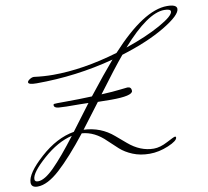

<svg xmlns="http://www.w3.org/2000/svg" viewBox="-88 -839 1100 1016"><g transform="rotate(-10 462.5 -331.0)"><path d="M375 -309 331 -310Q239 -310 215.5 -312.5Q192 -315 191 -328Q191 -334 194 -335.5Q197 -337 261.5 -337Q326 -337 399 -340Q483 -447 540 -513Q336 -459 123 -459Q79 -459 79 -472Q79 -479 91 -487Q103 -495 114 -495Q168 -488 217 -488Q378 -488 567 -544Q748 -742 873 -742Q925 -742 925 -718Q925 -685 832 -629Q739 -573 596 -529Q544 -467 451 -342Q515 -345 550.5 -349.5Q586 -354 592 -354Q613 -354 613 -332Q611 -305 496 -305Q448 -305 425 -306Q332 -183 325 -174Q417 -170 484 -112Q512 -89 538 -66Q602 -11 674 -11Q708 -11 748.5 -32.5Q789 -54 794.5 -54Q800 -54 800 -49Q800 -31 749 -9.5Q698 12 648 12Q598 12 558 -4.5Q518 -21 491.5 -45Q465 -69 440 -93Q381 -152 312 -157Q223 -44 155 18Q87 80 34 80Q0 80 0 53Q0 4 89 -76Q178 -156 272 -172ZM41 53Q76 53 129 0Q182 -53 258 -153Q180 -135 101.5 -65.5Q23 4 23 39Q23 53 41 53ZM855 -724Q766 -724 624 -563Q736 -601 812.5 -644Q889 -687 889 -710Q889 -724 855 -724Z"/></g></svg>

Font: Mrs Saint Delafield
Style: Regular
Weight: 400
Designer: Alejandro Paul
Foundry: Alejandro Paul
Version: Version 1.001